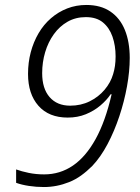

<svg xmlns="http://www.w3.org/2000/svg" viewBox="-20 -744 563 774"><path d="M157 10Q126 10 96.5 5.5Q67 1 45 -7V-61Q67 -53 96 -47Q125 -41 158 -41Q222 -41 274 -76.5Q326 -112 365.5 -183.5Q405 -255 430 -364H426Q410 -340 384.5 -318.5Q359 -297 326 -283.5Q293 -270 253 -270Q177 -270 135 -317.5Q93 -365 93 -446Q93 -492 104 -533.5Q115 -575 135.5 -610Q156 -645 185.5 -670.5Q215 -696 251 -710Q287 -724 328 -724Q386 -724 425 -697.5Q464 -671 483.5 -623Q503 -575 503 -510Q503 -457 492 -396Q481 -335 461 -275Q441 -215 413.5 -163Q386 -111 352 -75Q330 -53 307 -36.5Q284 -20 259 -10Q234 0 208.5 5Q183 10 157 10ZM263 -318Q306 -318 341.5 -335.5Q377 -353 401.5 -382Q426 -411 436 -445Q441 -461 443.5 -478.5Q446 -496 446 -517Q446 -560 433.5 -596Q421 -632 395 -653.5Q369 -675 326 -675Q285 -675 252.5 -656.5Q220 -638 197 -606Q174 -574 162 -533.5Q150 -493 150 -449Q150 -387 180 -352.5Q210 -318 263 -318Z"/></svg>

Font: Noto Sans Display Light
Style: Italic
Weight: 300
Italic angle: -12°
Designer: Monotype Design Team
Foundry: Monotype Imaging Inc.
Version: Version 2.003